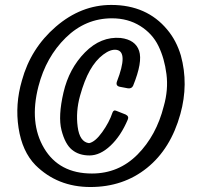

<svg xmlns="http://www.w3.org/2000/svg" viewBox="-20 -750 818 778"><path d="M68.8 -423.8Q104.5 -554.2 206.5 -642.1Q308.6 -730 430.7 -730Q574.7 -730 657.7 -629.9Q694.8 -585.9 712.9 -524.9Q744.6 -409.2 710.9 -288.1Q671.9 -147 575.7 -69.6Q479.5 7.8 346.2 7.8Q212.9 7.8 123.5 -81.1Q69.8 -136.2 55.2 -231.7Q40.5 -327.1 68.8 -423.8ZM135.7 -399.9Q97.7 -252 158.7 -149.4Q219.7 -46.9 352.5 -46.9Q460.9 -46.9 537.4 -124Q613.8 -201.2 643.6 -319.8Q662.6 -386.2 654.5 -449.7Q646.5 -513.2 622.1 -563.5Q597.7 -613.8 548.1 -644.8Q498.5 -675.8 433.6 -675.8Q326.7 -675.8 246.6 -597.4Q166.5 -519 135.7 -399.9ZM340.8 -169.9Q365.7 -174.8 394.3 -214.8Q422.9 -254.9 435.5 -293Q439.9 -306.2 451.7 -300.8L488.8 -286.1Q503.9 -278.8 497.6 -265.1Q469.7 -199.2 427.7 -159.7Q385.7 -120.1 342.8 -120.1Q299.8 -120.1 271.7 -143.1Q243.7 -166 229.2 -222.4Q214.8 -278.8 237.3 -375.5Q259.8 -472.2 324.2 -537.6Q388.7 -603 468.8 -596.2Q528.8 -588.9 543.7 -543.9Q558.6 -499 519.5 -402.8Q513.7 -390.1 498.5 -392.1L467.8 -397.9Q447.8 -400.9 453.6 -418.9Q500.5 -540 452.6 -547.9Q428.7 -551.8 398.2 -528.8Q367.7 -505.9 344.7 -465.3Q321.8 -424.8 304.2 -361.3Q286.6 -297.9 294.7 -236.3Q302.7 -174.8 340.8 -169.9Z"/></svg>

Font: Allan
Style: Regular
Weight: 400
Designer: Anton Koovit
Foundry: Anton Koovit
Version: Version 1.002